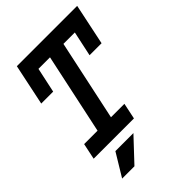

<svg xmlns="http://www.w3.org/2000/svg" viewBox="-238 -738 1022 1022"><g transform="rotate(-45 273.0 -227.5)"><path d="M492.2 -404.8H401.9L432.1 -545.9H346.2L249 -90.8H350.1L331.1 0H27.8L46.9 -90.8H147.9L245.1 -545.9H158.2L127.9 -404.8H38.1L86.9 -637.2H541ZM273.9 53.2 152.8 182.1H60.1L138.2 53.2Z"/></g></svg>

Font: Anonymous Pro
Style: Bold Italic
Weight: 700
Italic angle: -12°
Monospace: yes
Designer: Mark Simonson
Version: Version 1.003